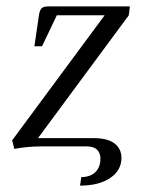

<svg xmlns="http://www.w3.org/2000/svg" viewBox="-20 -459 455 602"><path d="M18.1 -19 308.1 -411.1H158.2L111.8 -314H87.9L102.1 -411.1Q104.5 -427.2 110.4 -433.1Q116.2 -439 132.8 -439H387.2L383.8 -411.1L99.1 -25.9H272.9Q317.9 -25.9 339.4 -9Q360.8 7.8 360.8 36.1Q360.8 75.2 325.4 99.1Q290 123 231 123L234.9 96.2Q263.2 96.2 279.1 80.6Q294.9 64.9 294.9 38.1Q294.9 21 284.4 10.5Q273.9 0 251 0H110.8Q65.9 0 24.9 7.8Z"/></svg>

Font: Dihjauti S
Style: Italic
Weight: 400
Italic angle: -9°
Designer: T. Christopher White
Version: Version 3.0.0